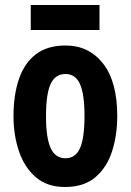

<svg xmlns="http://www.w3.org/2000/svg" viewBox="-20 -738 523 768"><path d="M449 -274Q449 -198 428.5 -133.5Q408 -69 362 -29.5Q316 10 240 10Q169 10 123.5 -29Q78 -68 56 -132.5Q34 -197 34 -274Q34 -357 55.5 -421Q77 -485 123 -520.5Q169 -556 242 -556Q336 -556 392.5 -483.5Q449 -411 449 -274ZM164 -273Q164 -187 182.5 -146Q201 -105 242 -105Q282 -105 300 -145.5Q318 -186 318 -274Q318 -361 300 -401.5Q282 -442 242 -442Q201 -442 182.5 -402Q164 -362 164 -273ZM378 -718V-618H103V-718Z"/></svg>

Font: Noto Sans Gujarati UI ExtraCondensed
Style: Bold
Weight: 700
Width: 2
Designer: Jelle Bosma - Monotype Design Team, Universal Thirst
Foundry: Monotype Imaging Inc.
Version: Version 2.106; ttfautohint (v1.8.4.7-5d5b)